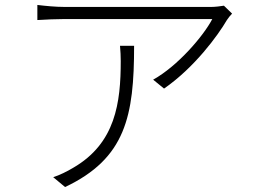

<svg xmlns="http://www.w3.org/2000/svg" viewBox="-20 -730 1040 776"><path d="M465 -545C467 -523 468 -503 468 -483C468 -315 447 -151 276 -52C253 -38 219 -21 195 -14L243 26C488 -90 522 -261 522 -545ZM885 -707C874 -705 849 -702 835 -702H240C205 -702 164 -706 131 -710V-649C166 -651 205 -653 240 -653H838C802 -584 698 -463 599 -408L643 -372C766 -457 861 -587 897 -649C903 -658 911 -668 918 -675Z"/></svg>

Font: Noto Sans T Chinese Light
Style: Regular
Weight: 300
Designer: Ryoko NISHIZUKA (kana & ideographs); Paul D. Hunt (Latin, Greek & Cyrillic); Wenlong ZHANG (bopomofo); Sandoll Communica
Foundry: Adobe Systems Incorporated
Version: Version 1.000;PS 1;hotconv 1.0.78;makeotf.lib2.5.61930